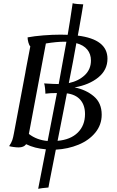

<svg xmlns="http://www.w3.org/2000/svg" viewBox="-20 -916 731 1197"><path d="M614 -201Q614 -138 574.5 -89.5Q535 -41 469.5 -14Q404 13 328 17L289 215L282 253Q236 257 218 261L266 15Q196 9 143 -17Q129 3 96 3Q83 3 64.5 0.5Q46 -2 37 -5Q51 -26 56.5 -42Q62 -58 67 -86Q126 -397 139 -468Q136 -456 169 -627Q162 -633 157 -651Q152 -669 152 -683Q194 -691 251 -695.5Q308 -700 359 -700Q388 -700 402 -699Q416 -780 433 -896Q440 -893 462.5 -891Q485 -889 499 -889Q494 -856 488.5 -825.5Q483 -795 478 -766Q476 -752 472.5 -734Q469 -716 465 -694Q650 -671 650 -550Q650 -480 593 -433.5Q536 -387 445 -371Q516 -357 565 -315.5Q614 -274 614 -201ZM277 -37 335 -336Q291 -336 263 -332Q263 -347 260.5 -368Q258 -389 255 -396Q319 -392 346 -392L394 -656H382Q334 -656 266 -645L160 -81Q209 -43 277 -37ZM456 -647Q437 -538 409 -398Q470 -411 508.5 -447.5Q547 -484 547 -539Q547 -579 524 -607Q501 -635 456 -647ZM510 -205Q510 -260 481 -293.5Q452 -327 397 -334L378 -236L339 -38Q420 -45 465 -89.5Q510 -134 510 -205Z"/></svg>

Font: Charmonman
Style: Bold
Weight: 700
Designer: Ekaluck Peanpanawate
Foundry: Cadson Demak Co.,Ltd.
Version: Version 1.000; ttfautohint (v1.6)